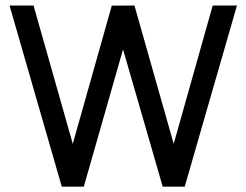

<svg xmlns="http://www.w3.org/2000/svg" viewBox="-20 -678 907 707"><path d="M660.2 9.3H579.1L433.1 -496.1L288.6 9.3H207.5L15.1 -657.7H103.5L248 -148.4L391.6 -657.2L475.1 -657.7L619.6 -148.4L763.2 -657.7H852.5Z"/></svg>

Font: Potro Sans Bangla SemiBold
Style: Regular
Weight: 600
Designer: Jayed Ahsan Saad
Foundry: Codepotro
Version: Potro Sans Bangla;Version 0.996;CodepotroFonts;